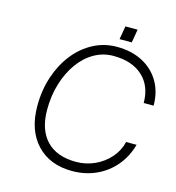

<svg xmlns="http://www.w3.org/2000/svg" viewBox="-114 -867 894 973"><g transform="rotate(15 333.0 -381.0)"><path d="M424 -770H488L476 -700H412ZM97 -266Q97 -349 121 -420.5Q145 -492 187.5 -545.5Q230 -599 287 -629Q344 -659 410 -659Q487 -659 544.5 -629Q602 -599 634 -545Q666 -491 666 -419H614Q614 -508 558.5 -559Q503 -610 405 -610Q351 -610 304.5 -583.5Q258 -557 223.5 -509Q189 -461 169.5 -397.5Q150 -334 150 -260Q150 -155 204 -98.5Q258 -42 359 -42Q411 -42 457 -63Q503 -84 535.5 -121Q568 -158 579 -205H634Q616 -140 575.5 -92Q535 -44 477.5 -18Q420 8 352 8Q234 8 165.5 -65.5Q97 -139 97 -266Z"/></g></svg>

Font: Overused Grotesk Light
Style: Italic
Weight: 300
Italic angle: -10°
Version: Version 0.003